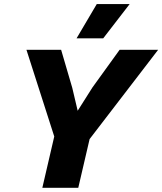

<svg xmlns="http://www.w3.org/2000/svg" viewBox="-20 -898 776 918"><path d="M182.4 0 239.4 -245.4 106.4 -660H272.2L325.6 -477.8L351.4 -368.4L422.2 -480.2L552 -660H736.2L408.4 -233L354.2 0ZM442.6 -878.4H599.8L473.4 -714.6H346Z"/></svg>

Font: Work Sans
Style: Italic
Weight: 400
Italic angle: -13°
Designer: Wei Huang
Foundry: Wei Huang
Version: Version 2.012